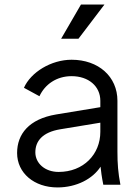

<svg xmlns="http://www.w3.org/2000/svg" viewBox="-20 -810 612 842"><path d="M232 12C316 12 387 -26 421 -79C423 -59 426 -35 433 0H508C498 -53 495 -91 495 -145V-368C495 -474 412 -548 294 -548C204 -548 115 -493 85 -425L153 -388C177 -440 228 -476 294 -476C368 -476 420 -432 420 -368V-340L226 -308C107 -288 55 -222 55 -139C55 -51 130 12 232 12ZM135 -142C135 -191 166 -230 244 -243L420 -272V-232C420 -133 346 -56 237 -56C177 -56 135 -94 135 -142ZM248 -640H324L438 -790H335Z"/></svg>

Font: Mluvka
Style: Regular
Weight: 400
Designer: Modified by Jiří Krblich, Original typeface by Gumpita Rahayu
Foundry: Gumpita Rahayu & Jiří Krblich
Version: Version 2.000;Glyphs 3.1.1 (3134)